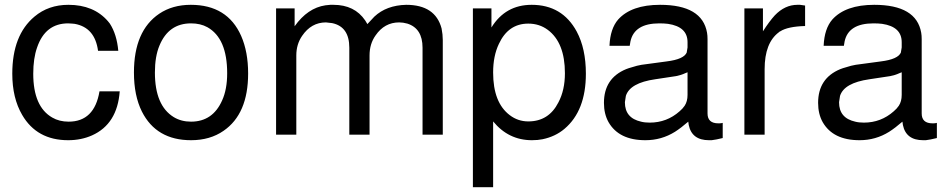

<svg xmlns="http://www.w3.org/2000/svg" viewBox="-20 -559 3930 797"><path d="M387 -348Q374 -445 290 -460Q286 -461 279.5 -461Q273 -461 263 -462Q168 -462 134 -362Q118 -317 118 -253Q118 -116 197 -71Q226 -54 265 -54Q372 -54 393 -180H477Q467 -44 362 3Q317 23 263 23Q133 23 72 -82Q31 -152 31 -253Q31 -413 123 -490Q181 -539 264 -539Q369 -539 428 -471L436 -461Q465 -416 471 -348Z M772 -539Q924 -539 981 -410Q1010 -344 1010 -254Q1010 -86 908 -16Q852 23 773 23Q629 23 569 -96Q536 -162 536 -258Q536 -431 641 -502Q696 -539 772 -539ZM773 -462Q680 -462 642 -370Q623 -325 623 -258Q623 -121 701 -73Q732 -54 773 -54Q863 -54 902 -142Q923 -188 923 -255Q923 -400 841 -446Q812 -462 773 -462Z M1126 -524H1203V-450Q1257 -526 1331 -537L1351 -539H1364Q1452 -539 1496 -474L1505 -459L1534 -490Q1584 -537 1666 -539Q1787 -539 1813 -441Q1818 -416 1818 -393V0H1734V-361Q1734 -441 1671 -461Q1653 -466 1637 -466Q1576 -466 1539 -412Q1514 -377 1514 -329V0H1430V-361Q1430 -448 1359 -463L1333 -466Q1272 -466 1234 -410Q1210 -375 1210 -329V0H1126Z M1943 218V-524H2020V-445Q2078 -539 2187 -539Q2314 -539 2374 -428Q2412 -357 2412 -253Q2412 -99 2323 -24Q2285 8 2232 19Q2213 23 2188 23Q2091 23 2027 -55V218ZM2173 -461Q2090 -461 2051 -377Q2027 -327 2027 -258Q2027 -133 2096 -81Q2130 -55 2173 -55Q2258 -55 2298 -134Q2325 -185 2325 -255Q2325 -382 2254 -435Q2219 -461 2173 -461Z M2980 -49V14Q2952 21 2934 23H2933H2923Q2852 23 2839 -40L2837 -54Q2807 -28 2782 -12Q2726 23 2659 23Q2549 23 2506 -52Q2487 -86 2487 -132Q2487 -234 2579 -272L2590 -276L2624 -286L2643 -290Q2658 -292 2684 -295.5Q2710 -299 2747 -304Q2820 -313 2831 -342V-343V-344L2834 -362V-384Q2834 -448 2753 -460Q2745 -461 2736 -461.5Q2727 -462 2717 -462Q2613 -462 2597 -387L2594 -369H2510Q2513 -440 2546 -478Q2601 -539 2720 -539Q2895 -539 2915 -423Q2916 -417 2916.5 -410.5Q2917 -404 2917 -396V-88Q2917 -47 2962 -47H2964Q2972 -47 2975 -48H2976ZM2834 -259 2824 -255Q2807 -247 2786 -243L2700 -230Q2595 -215 2578 -161L2574 -135V-134Q2574 -69 2641 -54Q2656 -50 2677 -50Q2748 -50 2801 -97Q2814 -108 2822 -120Q2834 -138 2834 -165Z M3070 -524H3147V-429Q3174 -471 3196 -495Q3238 -539 3290 -539H3301L3322 -536V-451Q3250 -449 3219 -429L3215 -427L3213 -425Q3154 -381 3154 -272V0H3070Z M3869 -49V14Q3841 21 3823 23H3822H3812Q3741 23 3728 -40L3726 -54Q3696 -28 3671 -12Q3615 23 3548 23Q3438 23 3395 -52Q3376 -86 3376 -132Q3376 -234 3468 -272L3479 -276L3513 -286L3532 -290Q3547 -292 3573 -295.5Q3599 -299 3636 -304Q3709 -313 3720 -342V-343V-344L3723 -362V-384Q3723 -448 3642 -460Q3634 -461 3625 -461.5Q3616 -462 3606 -462Q3502 -462 3486 -387L3483 -369H3399Q3402 -440 3435 -478Q3490 -539 3609 -539Q3784 -539 3804 -423Q3805 -417 3805.5 -410.5Q3806 -404 3806 -396V-88Q3806 -47 3851 -47H3853Q3861 -47 3864 -48H3865ZM3723 -259 3713 -255Q3696 -247 3675 -243L3589 -230Q3484 -215 3467 -161L3463 -135V-134Q3463 -69 3530 -54Q3545 -50 3566 -50Q3637 -50 3690 -97Q3703 -108 3711 -120Q3723 -138 3723 -165Z"/></svg>

Font: Ekushey Amar Bangla
Style: Regular
Weight: 400
Designer: Al Mamun Sumon
Foundry: Al Mamun Sumon
Version: Version 1.0